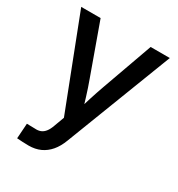

<svg xmlns="http://www.w3.org/2000/svg" viewBox="-173 -635 884 954"><g transform="rotate(30 268.5 -158.0)"><path d="M64.9 202.1 70.8 115.2 116.7 116.2Q135.7 117.7 149.9 112.1Q164.1 106.4 175 92.5Q186 78.6 194.3 54.7L215.3 -2.4L14.2 -522.5H125.5L229.5 -233.4Q245.1 -190.9 258.1 -148.4Q271 -106 283.7 -64H254.4Q267.1 -106 280.5 -148.4Q293.9 -190.9 309.1 -233.4L412.6 -522.5H522.5L287.6 86.9Q272.9 126 250.7 152.1Q228.5 178.2 199 191.7Q169.4 205.1 132.3 205.1Q114.3 205.1 96.9 204.1Q79.6 203.1 64.9 202.1Z"/></g></svg>

Font: Inter 28pt Medium
Style: Regular
Weight: 500
Designer: Rasmus Andersson
Foundry: rsms
Version: Version 4.001;git-66647c0bb